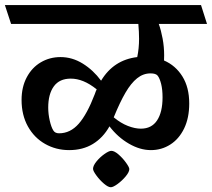

<svg xmlns="http://www.w3.org/2000/svg" viewBox="-45 -600 851 770"><path d="M713.9 -185.1Q713.9 -127 693.4 -84.7Q672.9 -42.5 637.9 -20.3Q603 2 560.1 2Q516.6 2 472.2 -23.7Q427.7 -49.3 394 -93.3Q368.2 -47.4 327.6 -22.7Q287.1 2 232.4 2Q179.7 2 136 -22.7Q92.3 -47.4 66.9 -93Q41.5 -138.7 41.5 -199.2Q41.5 -251 62.3 -290Q83 -329.1 118.7 -350.1Q154.3 -371.1 197.8 -371.1Q244.6 -371.1 286.9 -345Q329.1 -318.8 360.4 -276.4Q410.6 -359.9 505.4 -371.1Q512.7 -406.2 512.7 -444.3Q512.7 -471.7 509.8 -503.9H-0.5L-25.4 -579.6H761.2L785.2 -503.9H591.8Q601.1 -478 607.2 -445.1Q613.3 -412.1 613.3 -378.4L612.8 -357.4Q659.2 -337.4 686.5 -293.5Q713.9 -249.5 713.9 -185.1ZM606.9 -209.5Q606.9 -240.7 601.3 -263.2Q595.7 -285.6 587.4 -296.4Q580.1 -305.7 558.6 -305.7Q529.3 -305.7 504.9 -286.1Q480.5 -266.6 458.3 -228.5Q436 -190.4 411.1 -129.4Q439.5 -106 467.8 -95Q496.1 -84 520 -84Q563 -84 585 -117.2Q606.9 -150.4 606.9 -209.5ZM335 -222.2Q338.9 -233.9 342.8 -241.7Q314.5 -264.2 289.1 -274.4Q263.7 -284.7 238.8 -284.7Q193.4 -284.7 170.9 -253.7Q148.4 -222.7 148.4 -168.5Q148.4 -142.6 154.5 -116.2Q160.6 -89.8 168.9 -76.7Q175.8 -65.4 191.9 -65.4Q236.8 -65.4 270.5 -103.5Q304.2 -141.6 335 -222.2ZM473.6 78.1Q473.6 89.8 459.2 107.2Q444.8 124.5 426.8 137.7Q408.7 150.9 399.4 150.9Q388.7 150.9 371.8 136.5Q355 122.1 341.6 103.8Q328.1 85.4 328.1 77.1Q328.1 64.5 342 47.4Q356 30.3 374 17.6Q392.1 4.9 401.4 4.9Q413.6 4.9 430.4 19.5Q447.3 34.2 460.4 52.5Q473.6 70.8 473.6 78.1Z"/></svg>

Font: Vesper Libre Medium
Style: Regular
Weight: 500
Designer: Robert Keller & Kimya Gandhi
Foundry: Mota Italic
Version: Version 1.058